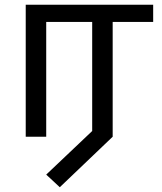

<svg xmlns="http://www.w3.org/2000/svg" viewBox="-20 -574 680 806"><path d="M231 212 174 159 367 -24V-482H174V0H88V-554H623V-482H453V0Z"/></svg>

Font: utamil25
Style: Book
Weight: 400
Designer: Jelle Bosma - Monotype Design Team
Foundry: Monotype Imaging Inc.
Version: Version 2.003